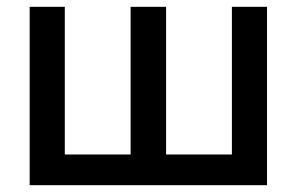

<svg xmlns="http://www.w3.org/2000/svg" viewBox="-20 -543 871 563"><path d="M67 0V-523H170V-90H363V-523H467V-90H660V-523H763V0Z"/></svg>

Font: Rising Sun Medium
Style: Regular
Weight: 500
Designer: Matt McInerney, Pablo Impallari, Rodrigo Fuenzalida (Raleway font), Stephen Hutchings (Greek), Cristiano Sobral (main ch
Foundry: The Rising Sun Project Authors
Version: Version 4.327; ttfautohint (v1.8.4.7-5d5b-dirty)